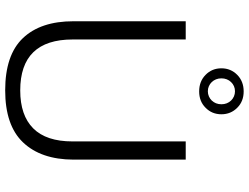

<svg xmlns="http://www.w3.org/2000/svg" viewBox="-133 -849 993 767"><g transform="rotate(90 363.5 -465.5)"><path d="M345.2 -764.6Q305.2 -764.6 279.3 -790Q252.9 -815.4 252.9 -853.5Q252.9 -891.1 279.3 -917Q305.2 -942.4 345.2 -942.4Q384.8 -942.4 410.2 -917Q436.5 -891.1 436.5 -853.5Q436.5 -815.4 410.2 -790Q384.8 -764.6 345.2 -764.6ZM344.7 -799.3Q355.5 -799.3 365 -803.5Q374.5 -807.6 381.6 -814.9Q388.7 -822.3 392.6 -832Q396.5 -841.8 396.5 -853.5Q396.5 -865.2 392.6 -875Q388.7 -884.8 381.6 -892.1Q374.5 -899.4 365 -903.6Q355.5 -907.7 344.7 -907.7Q333.5 -907.7 324.2 -903.6Q314.9 -899.4 307.9 -892.1Q300.8 -884.8 296.9 -875Q293 -865.2 293 -853.5Q293 -841.8 296.9 -832Q300.8 -822.3 307.9 -814.9Q314.9 -807.6 324.2 -803.5Q333.5 -799.3 344.7 -799.3ZM340.8 10.3Q199.7 10.3 132.3 -60.5Q64.9 -131.3 64.9 -262.2V-710.9H137.7V-259.3Q137.7 -49.8 341.3 -49.8Q440.9 -49.8 492.9 -101.8Q544.9 -153.8 544.9 -258.3V-710.9H617.7V-262.7Q617.2 -132.3 548.3 -60.5Q480.5 10.3 340.8 10.3Z"/></g></svg>

Font: Ride Light
Style: Regular
Weight: 300
Version: Version 3.000